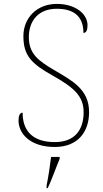

<svg xmlns="http://www.w3.org/2000/svg" viewBox="-20 -744 530 985"><path d="M261 10C379 10 437 -67 437 -169C437 -286 350 -330 259 -384C175 -433 128 -469 128 -554C128 -636 176 -699 271 -699C358 -699 408 -661 408 -575C422 -575 429 -589 429 -614C429 -675 364 -724 272 -724C167 -724 100 -650 100 -559C100 -458 142 -417 249 -357C363 -293 409 -249 409 -168C409 -78 364 -15 261 -15C155 -15 96 -66 96 -166C82 -166 75 -150 75 -126C75 -59 134 10 261 10ZM219 208V221H225C244 182 268 113 286 71V61H242C237 105 229 158 219 208Z"/></svg>

Font: Noto Serif Malayalam Thin
Style: Regular
Weight: 100
Designer: Indian type Foundry, Jelle Bosma, Monotype Design Team
Foundry: Monotype Imaging Inc.
Version: Version 2.104